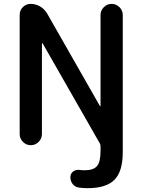

<svg xmlns="http://www.w3.org/2000/svg" viewBox="-20 -774 734 995"><path d="M497.1 -225.6Q498 -223.6 499.5 -224.1Q501 -224.6 501 -226.6V-696.3Q501 -719.7 518.1 -736.8Q535.2 -753.9 558.6 -753.9Q582 -753.9 599.1 -736.8Q616.2 -719.7 616.2 -696.3V14.6Q616.2 114.3 573.2 157.7Q530.3 201.2 433.6 201.2Q412.1 201.2 390.6 198.2Q370.1 196.3 357.4 180.7Q344.7 165 344.7 144.5Q344.7 127 358.4 115.2Q370.1 106.4 384.8 106.4Q387.7 106.4 390.6 106.4Q405.3 108.4 418.9 108.4Q463.9 108.4 482.4 86.9Q501 65.4 501 8.8V-17.6Q501 -24.4 497.1 -31.2L201.2 -548.8Q200.2 -550.8 198.7 -550.3Q197.3 -549.8 197.3 -548.8V-79.1Q197.3 -55.7 180.2 -38.6Q163.1 -21.5 139.6 -21.5Q116.2 -21.5 99.1 -38.6Q82 -55.7 82 -79.1V-697.3Q82 -720.7 98.6 -737.3Q115.2 -753.9 138.7 -753.9Q165 -753.9 187.5 -740.7Q210 -727.5 223.6 -705.1Z"/></svg>

Font: Gen Jyuu Gothic P Medium
Style: Regular
Weight: 500
Designer: [Source Han Sans]
Ryoko NISHIZUKA  (kana & ideographs); Paul D. Hunt (Latin, Greek & Cyrillic); Wenlong ZHANG  (bopomofo
Version: Version 1.002.20150607